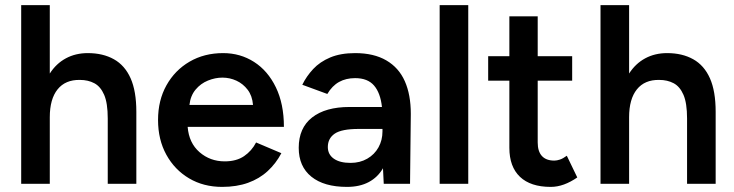

<svg xmlns="http://www.w3.org/2000/svg" viewBox="-20 -720 2874 752"><path d="M63 0V-700H175V-432Q200 -471 238 -491.5Q276 -512 324 -512Q383 -512 426 -488Q469 -464 491.5 -413.5Q514 -363 514 -282V0H402V-256Q402 -316 388 -348.5Q374 -381 349.5 -394Q325 -407 293 -407Q236 -408 205.5 -370Q175 -332 175 -261V0Z M850 12Q777 12 720.5 -21.5Q664 -55 631.5 -114Q599 -173 599 -250Q599 -327 632 -386Q665 -445 722.5 -478.5Q780 -512 854 -512Q921 -512 975 -477.5Q1029 -443 1060.5 -378Q1092 -313 1092 -223H715Q720 -160 761.5 -124Q803 -88 860 -88Q906 -88 936 -108.5Q966 -129 983 -162L1082 -120Q1061 -80 1028.5 -50Q996 -20 951.5 -4Q907 12 850 12ZM722 -309H971Q968 -345 950 -368.5Q932 -392 906 -404Q880 -416 851 -416Q823 -416 794.5 -404.5Q766 -393 746 -369Q726 -345 722 -309Z M1339 12Q1249 12 1199.5 -28Q1150 -68 1150 -141Q1150 -219 1202.5 -260Q1255 -301 1349 -301H1476Q1470 -356 1445 -385Q1420 -414 1371 -414Q1335 -414 1308 -399Q1281 -384 1262 -352L1164 -388Q1180 -421 1206.5 -449.5Q1233 -478 1273.5 -495Q1314 -512 1371 -512Q1444 -512 1493 -483.5Q1542 -455 1565.5 -402Q1589 -349 1589 -274L1586 0H1483L1480 -61Q1460 -26 1424.5 -7Q1389 12 1339 12ZM1353 -82Q1390 -82 1418.5 -98.5Q1447 -115 1462.5 -143Q1478 -171 1478 -205V-215H1385Q1318 -215 1291 -196.5Q1264 -178 1264 -144Q1264 -115 1287.5 -98.5Q1311 -82 1353 -82Z M1702 0V-700H1814V0Z M2137 12Q2058 12 2016.5 -27.5Q1975 -67 1975 -141V-404H1892V-500H1975V-656H2086V-500H2221V-404H2086V-162Q2086 -127 2102.5 -109Q2119 -91 2151 -91Q2161 -91 2173 -95Q2185 -99 2200 -110L2241 -25Q2215 -7 2189 2.5Q2163 12 2137 12Z M2332 0V-700H2444V-432Q2469 -471 2507 -491.5Q2545 -512 2593 -512Q2652 -512 2695 -488Q2738 -464 2760.5 -413.5Q2783 -363 2783 -282V0H2671V-256Q2671 -316 2657 -348.5Q2643 -381 2618.5 -394Q2594 -407 2562 -407Q2505 -408 2474.5 -370Q2444 -332 2444 -261V0Z"/></svg>

Font: Figtree Light SemiBold
Style: Regular
Weight: 600
Version: Version 2.002